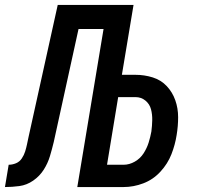

<svg xmlns="http://www.w3.org/2000/svg" viewBox="-61 -755 801 775"><path d="M-41 0Q-12 0 17.5 -4Q47 -8 73 -26Q99 -44 115.5 -70Q132 -96 140.5 -124.5Q149 -153 156 -182L256 -638H357L251 0H438Q478 0 517.5 -15Q557 -30 586.5 -62Q616 -94 631 -132.5Q646 -171 652 -210Q658 -246 658 -282Q658 -318 646.5 -350.5Q635 -383 612 -407.5Q589 -432 555.5 -442.5Q522 -453 486 -453H431L478 -735H172L54 -201Q51 -187 48 -172.5Q45 -158 40.5 -143.5Q36 -129 27 -115.5Q18 -102 3.5 -96Q-11 -90 -26 -90ZM438 -90H371L416 -363H486Q509 -363 526 -349Q543 -335 548.5 -314Q554 -293 553.5 -270Q553 -247 550 -224Q546 -202 539 -179.5Q532 -157 518.5 -136Q505 -115 483 -102.5Q461 -90 438 -90Z"/></svg>

Font: Iosevka Sparkle Semibold
Style: Italic
Weight: 600
Italic angle: -9°
Designer: Belleve Invis
Foundry: Belleve Invis
Version: Version 4.5.0; ttfautohint (v1.8.3)